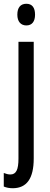

<svg xmlns="http://www.w3.org/2000/svg" viewBox="-33 -759 264 1019"><path d="M59 -681C59 -645 77 -624 107 -624C137 -624 153 -645 153 -681C153 -718 138 -739 107 -739C76 -739 59 -719 59 -681ZM36 240C108 239 146 190 146 82V-537H65V83C65 141 53 167 22 167C11 167 -1 164 -13 159V231C1 237 17 240 36 240Z"/></svg>

Font: Noto Sans Arabic ExtCond
Style: Regular
Weight: 400
Width: 2
Designer: Monotype Design Team, Nadine Chahine, Nizar Qandah and Khaled Hosny
Foundry: Monotype Imaging Inc.
Version: Version 2.012